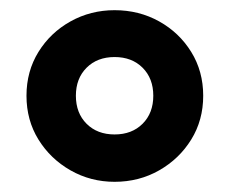

<svg xmlns="http://www.w3.org/2000/svg" viewBox="-20 -730 451 377"><path d="M205 -373Q158 -373 118.5 -395.5Q79 -418 55.5 -456Q32 -494 32 -542Q32 -590 55.5 -628Q79 -666 118.5 -688Q158 -710 205 -710Q253 -710 292.5 -688Q332 -666 355.5 -628Q379 -590 379 -542Q379 -494 355.5 -456Q332 -418 292.5 -395.5Q253 -373 205 -373ZM205 -466Q239 -466 260 -487Q281 -508 281 -542Q281 -576 260 -597Q239 -618 205 -618Q171 -618 150 -597Q129 -576 129 -542Q129 -508 150 -487Q171 -466 205 -466Z"/></svg>

Font: Rubik Light
Style: Bold
Weight: 700
Version: Version 2.104